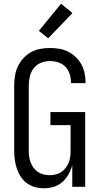

<svg xmlns="http://www.w3.org/2000/svg" viewBox="-20 -1000 540 1028"><path d="M216 8Q191 8 167 1.5Q143 -5 123.5 -19.5Q104 -34 90.5 -55Q77 -76 69.5 -99Q62 -122 59 -146.5Q56 -171 56 -195V-540Q56 -566 60 -592.5Q64 -619 75 -643Q86 -667 104 -687Q122 -707 145 -720Q168 -733 194.5 -738Q221 -743 247 -743Q272 -743 296.5 -739Q321 -735 343.5 -724Q366 -713 384.5 -695.5Q403 -678 415 -656.5Q427 -635 432.5 -610.5Q438 -586 438 -561V-555H360V-559Q360 -582 353 -604Q346 -626 330 -642.5Q314 -659 292 -666Q270 -673 247 -673Q222 -673 198.5 -663.5Q175 -654 160 -634Q145 -614 139.5 -589.5Q134 -565 134 -540V-195Q134 -179 136 -162.5Q138 -146 144 -130.5Q150 -115 160 -101.5Q170 -88 183.5 -79Q197 -70 213.5 -66Q230 -62 246 -62Q262 -62 278.5 -66Q295 -70 308.5 -79Q322 -88 332 -101.5Q342 -115 348 -130.5Q354 -146 356 -162.5Q358 -179 358 -195V-330H250V-400H436V0H367V-116Q360 -90 347 -66.5Q334 -43 314 -25.5Q294 -8 268 0Q242 8 216 8ZM238 -795 188 -835 307 -980 368 -930Z"/></svg>

Font: Iosevka MaddieWtf
Style: Regular
Weight: 400
Monospace: yes
Designer: Belleve Invis
Foundry: Belleve Invis
Version: Version 31.3.0; ttfautohint (v1.8.3)